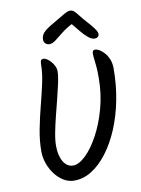

<svg xmlns="http://www.w3.org/2000/svg" viewBox="-101 -1028 794 1085"><g transform="rotate(-10 296.0 -486.0)"><path d="M249.5 -635.7Q249.5 -609.7 241.1 -570.4Q232.6 -531 220.8 -484.3Q209 -437.6 196.9 -389.7Q184.7 -341.8 176.3 -298.1Q167.8 -254.5 167.8 -221.7Q167.8 -165.8 188.7 -130.8Q209.7 -95.7 244.5 -95.7Q277 -95.7 315.8 -132.5Q354.7 -169.3 390.4 -234.3Q426.1 -299.3 449.2 -383.3Q472.3 -467.2 472.3 -561.8Q472.3 -598.8 470.2 -623.4Q468.2 -647.9 465.7 -665.3Q463.2 -682.8 463.2 -698.1Q463.2 -709.5 467 -714.5Q470.9 -719.4 481.4 -719.4Q489.5 -719.4 503.3 -711.4Q517.2 -703.4 531.4 -687.7Q545.7 -672 555 -649.3Q564.3 -626.6 564.3 -596.1Q564.3 -501.8 547.3 -415.1Q530.3 -328.4 499.5 -255Q468.7 -181.7 427.1 -126.7Q385.6 -71.7 337.3 -41.2Q289 -10.7 236.4 -10.7Q203.4 -10.7 175.3 -28Q147.2 -45.2 125.9 -73.5Q104.6 -101.8 92.5 -136.4Q80.5 -171 80.5 -205.6Q80.5 -266.6 93.1 -331.6Q105.8 -396.6 122.4 -460.8Q139.1 -524.9 151.7 -583.3Q164.4 -641.6 164.4 -688.6Q164.4 -705.6 168.3 -712.3Q172.2 -719 184 -719Q191.7 -719 202.4 -712.3Q213 -705.6 224 -693.5Q235 -681.4 242.3 -666.6Q249.5 -651.8 249.5 -635.7ZM442.8 -902.4Q460.1 -882.5 476.3 -864.2Q492.5 -845.9 503.2 -830Q514 -814.1 514 -801.3Q514 -793.3 506.9 -787.2Q499.9 -781.1 488.5 -781.1Q471.5 -781.1 451.7 -797.6Q431.9 -814 412.2 -838.1Q392.6 -862.2 374.6 -884.2Q339.6 -866.2 313.8 -845.2Q287.9 -824.1 268 -809.2Q248.2 -794.3 231.1 -794.3Q218.9 -794.3 209.2 -802.9Q199.5 -811.6 199.5 -826.4Q199.5 -848.8 215.8 -866.3Q232.2 -883.7 269.2 -904.7Q304.2 -924.7 333.7 -942.7Q363.2 -960.7 377.2 -960.7Q390.2 -960.7 399.6 -953.1Q408.9 -945.4 418.6 -932.5Q428.4 -919.5 442.8 -902.4Z"/></g></svg>

Font: Kalam Variable Light
Style: Regular
Weight: 300
Designer: Lipi Raval, Jonny Pinhorn
Foundry: Indian Type Foundry
Version: Version 3.000